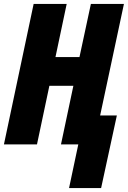

<svg xmlns="http://www.w3.org/2000/svg" viewBox="-25 -734 653 976"><path d="M373 0H285L348 -298H226L163 0H-5L146 -714H314L257 -444H379L437 -714H605L484 -147H569L489 222H326Z"/></svg>

Font: Noto Sans UI CondBlack
Style: Italic
Weight: 900
Width: 3
Italic angle: -12°
Designer: Monotype Design Team
Foundry: Monotype Imaging Inc.
Version: Version 1.001